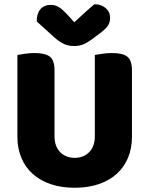

<svg xmlns="http://www.w3.org/2000/svg" viewBox="-20 -867 704 905"><path d="M332 18Q269 18 219 1Q169 -16 134 -47.5Q99 -79 80.5 -123.5Q62 -168 62 -222V-608Q74 -610 97 -613.5Q120 -617 143 -617Q193 -617 215 -600Q237 -583 237 -534V-225Q237 -177 263.5 -150Q290 -123 332 -123Q374 -123 400.5 -150Q427 -177 427 -225V-608Q439 -610 462 -613.5Q485 -617 508 -617Q558 -617 580 -600Q602 -583 602 -534V-222Q602 -168 583.5 -123.5Q565 -79 530 -47.5Q495 -16 445 1Q395 18 332 18ZM330 -762Q355 -785 379 -807Q403 -829 425 -847Q457 -847 478 -829Q499 -811 499 -783Q499 -762 489 -746.5Q479 -731 451 -710L423 -689Q394 -667 374 -658.5Q354 -650 330 -650Q300 -650 278 -661.5Q256 -673 236 -691L153 -766Q153 -803 170.5 -823.5Q188 -844 220 -844Q240 -844 257.5 -833.5Q275 -823 303 -792Z"/></svg>

Font: Baloo Thambi 2 ExtraBold
Style: Regular
Weight: 800
Designer: Aadarsh Rajan and Ek Type
Foundry: Ek Type
Version: Version 1.640;hotconv 1.0.111;makeotfexe 2.5.65597; ttfautoh